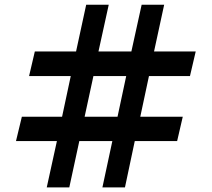

<svg xmlns="http://www.w3.org/2000/svg" viewBox="-20 -812 917 832"><path d="M226.6 -200.7H49.3L74.7 -306.2H249L286.6 -482.4H106L130.9 -588.9H309.6L353.5 -791.5H451.2L406.7 -588.9H549.3L593.8 -791.5H691.4L647.5 -588.9H828.1L803.2 -482.4H625.5L587.9 -306.2H772L747.6 -200.7H564L521.5 0H423.8L466.8 -200.7H323.7L280.3 0H182.6ZM384.8 -482.4 346.7 -306.2H489.3L526.9 -482.4Z"/></svg>

Font: Pinar-DS2-FD Bold
Style: Regular
Weight: 700
Designer: Amin Abedi
Version: Version 3.000